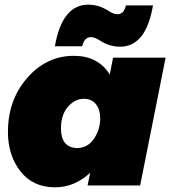

<svg xmlns="http://www.w3.org/2000/svg" viewBox="-20 -794 730 822"><path d="M494 -594Q448 -594 407 -621Q385 -635 369 -635Q341 -635 332 -596H215Q246 -774 358 -774Q404 -774 445 -747Q467 -733 482 -733Q511 -733 519 -771H635Q605 -594 494 -594ZM216 8Q121 8 67.5 -60.5Q14 -129 14 -229Q14 -366 96.5 -460.5Q179 -555 296 -555Q400 -555 450 -475L464 -547H689L580 0H355L366 -54Q298 8 216 8ZM308 -160Q355 -160 382 -199.5Q409 -239 409 -288Q409 -324 391 -347.5Q373 -371 339 -371Q301 -371 271 -337Q241 -303 241 -244Q241 -164 308 -160Z"/></svg>

Font: Argentum Sans Black
Style: Italic
Weight: 900
Italic angle: -11°
Designer: Julieta Ulanovsky (font), Cristiano Sobral (main changes and remaster)
Foundry: Julieta Ulanovsky (font), Cristiano Sobral (main changes and remaster)
Version: Version 2.007;June 15, 2022;FontCreator 14.0.0.2814 64-bit; 